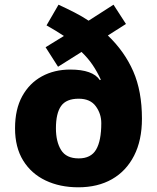

<svg xmlns="http://www.w3.org/2000/svg" viewBox="-20 -787 670 817"><path d="M229 -767Q266 -750 298 -733.5Q330 -717 357 -699L463 -767L516 -685L439 -636Q510 -568 547 -483.5Q584 -399 584 -282Q584 -190 550.5 -124.5Q517 -59 456.5 -24.5Q396 10 313 10Q235 10 174 -19Q113 -48 78.5 -104Q44 -160 44 -241Q44 -322 74.5 -377.5Q105 -433 158 -462Q211 -491 279 -491Q375 -491 405 -446L409 -448Q394 -481 374.5 -510Q355 -539 327 -566L227 -503L174 -586L252 -634Q235 -645 216.5 -656.5Q198 -668 178 -679ZM315 -367Q262 -367 240 -336Q218 -305 218 -241Q218 -184 240 -148.5Q262 -113 315 -113Q367 -113 389 -150.5Q411 -188 411 -263Q411 -303 387.5 -335Q364 -367 315 -367Z"/></svg>

Font: Noto Sans Thaana ExtraBold
Style: Regular
Weight: 800
Designer: David Williams
Foundry: Google Inc.
Version: Version 3.001; ttfautohint (v1.8.4.7-5d5b)